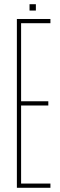

<svg xmlns="http://www.w3.org/2000/svg" viewBox="-20 -890 284 910"><path d="M60 0V-800H219V-780H80V-410H209V-390H80V-20H219V0ZM120 -840V-870H150V-840Z"/></svg>

Font: Big Shoulders Thin
Style: Regular
Weight: 100
Designer: Patric King
Foundry: XO Type Co
Version: Version 2.002